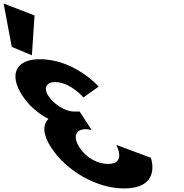

<svg xmlns="http://www.w3.org/2000/svg" viewBox="-382 -1060 1035 1080"><path d="M-315.9 -796.2 -202.6 -749.1 -187.7 -973 -361.6 -1040.2ZM87 -511.8C87 -511.8 14.7 -598.5 -73.7 -598.5C-118.8 -598.5 -139.5 -566.2 -110.3 -521.2C-77.3 -470.2 -11.4 -432.8 31.1 -432.8H65.9L133.7 -328.2C133.7 -328.2 116.8 -333.3 99.8 -333.3C43.7 -333.3 26.1 -290.8 65.2 -230.5C103.8 -171 167.7 -137.8 226.4 -137.8C331.8 -137.8 271.8 -244.9 271.8 -244.9L466.5 -172.7C466.5 -172.7 530.6 -0.1 314.7 -0.1C164.3 -0.1 -7.6 -96.2 -94.6 -230.5C-142.5 -304.4 -142.3 -358 -109.4 -391.1C-166.9 -420.9 -219.3 -465.1 -256.8 -522.9C-333.9 -641.9 -292 -726.9 -158.6 -726.9C37.8 -726.9 173.1 -573 173.1 -573Z"/></svg>

Font: Hussar
Style: BdOpOblSeven
Weight: 700
Foundry: Cannot Into Space Fonts
Version: Version 2.00